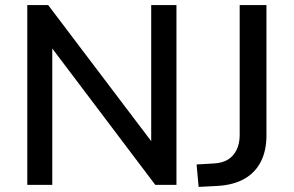

<svg xmlns="http://www.w3.org/2000/svg" viewBox="-20 -725 1152 753"><path d="M87 0V-705H169L593 -145H573V-705H672V0H589L166 -560H185V0ZM759 8 751 -80 820 -84Q853 -86 874.5 -99.5Q896 -113 908 -137.5Q920 -162 920 -195V-705H1025V-194Q1025 -134 1003 -91Q981 -48 939 -24Q897 0 836 4Z"/></svg>

Font: Nunito Sans 11pt SemiBold
Style: Regular
Weight: 600
Version: Version 3.101;gftools[0.9.27]